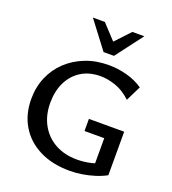

<svg xmlns="http://www.w3.org/2000/svg" viewBox="-161 -1028 1043 1161"><g transform="rotate(20 360.5 -447.5)"><path d="M420 12Q308 12 225.5 -29.5Q143 -71 98.5 -145.5Q54 -220 54 -318Q54 -394 81.5 -458.5Q109 -523 159 -570Q209 -617 276.5 -643.5Q344 -670 426 -670Q484 -670 542.5 -654.5Q601 -639 647 -607L599 -510Q551 -555 499.5 -572.5Q448 -590 403 -590Q330 -590 278 -557.5Q226 -525 198 -467.5Q170 -410 170 -335Q170 -255 203.5 -194.5Q237 -134 297.5 -100.5Q358 -67 438 -67Q482 -67 525 -76.5Q568 -86 605 -108L550 -44V-245H423V-323H650V-43Q617 -25 578.5 -13Q540 -1 500 5.5Q460 12 420 12ZM368 -733 386 -796 490 -907H567L435 -733ZM368 -733 236 -907H313L418 -794L435 -733Z"/></g></svg>

Font: Ysabeau Office SemiBold
Style: Regular
Weight: 600
Designer: Christian Thalmann (Catharsis Fonts)
Version: Version 2.001;gftools[0.9.30]; featfreeze: tnum,lnum,ss02